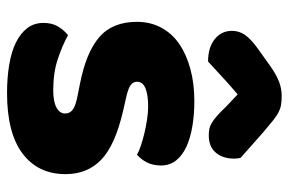

<svg xmlns="http://www.w3.org/2000/svg" viewBox="-154 -630 801 532"><g transform="rotate(90 246.0 -363.5)"><path d="M462 -145Q462 -69 405 -26Q348 17 237 17Q195 17 159 11Q123 5 97.5 -7.5Q72 -20 57.5 -39Q43 -58 43 -84Q43 -108 53 -124.5Q63 -141 77 -152Q106 -136 143.5 -123.5Q181 -111 230 -111Q261 -111 277.5 -120Q294 -129 294 -144Q294 -158 282 -166Q270 -174 242 -179L212 -185Q125 -202 82.5 -238.5Q40 -275 40 -343Q40 -380 56 -410Q72 -440 101 -460Q130 -480 170.5 -491Q211 -502 260 -502Q297 -502 329.5 -496.5Q362 -491 386 -480Q410 -469 424 -451.5Q438 -434 438 -410Q438 -387 429.5 -370.5Q421 -354 408 -343Q400 -348 384 -353.5Q368 -359 349 -363.5Q330 -368 310.5 -371Q291 -374 275 -374Q242 -374 224 -366.5Q206 -359 206 -343Q206 -332 216 -325Q226 -318 254 -312L285 -305Q381 -283 421.5 -244.5Q462 -206 462 -145ZM241 -622Q207 -593 188 -575Q169 -557 150 -540Q111 -540 88 -558.5Q65 -577 65 -606Q65 -626 76 -642Q87 -658 113 -677L162 -712Q186 -729 205.5 -736.5Q225 -744 245 -744Q258 -744 268.5 -742.5Q279 -741 290 -735.5Q301 -730 314 -719.5Q327 -709 347 -692L417 -630Q418 -625 418.5 -621Q419 -617 419 -612Q419 -581 402.5 -561.5Q386 -542 355 -542Q345 -542 337 -543.5Q329 -545 320.5 -550Q312 -555 301 -564.5Q290 -574 275 -590Z"/></g></svg>

Font: Baloo Bhai
Style: Regular
Weight: 400
Designer: Supriya Tembe, Noopur Datye and Ek Type
Foundry: Ek Type
Version: Version 1.443;PS 1.000;hotconv 16.6.51;makeotf.lib2.5.65220;